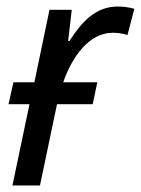

<svg xmlns="http://www.w3.org/2000/svg" viewBox="-20 -566 430 586"><path d="M18 0H102L154 -248H263L277 -315H173C200 -393 252 -466 324 -466C339 -466 354 -464 369 -459L390 -539C374 -544 356 -546 339 -546C272 -546 230 -500 192 -441H188L199 -536H131L85 -315H21L6 -248H70Z"/></svg>

Font: Noto Sans SemiCondensed
Style: Italic
Weight: 400
Width: 4
Italic angle: -12°
Designer: Monotype Design Team
Foundry: Monotype Imaging Inc.
Version: Version 2.013